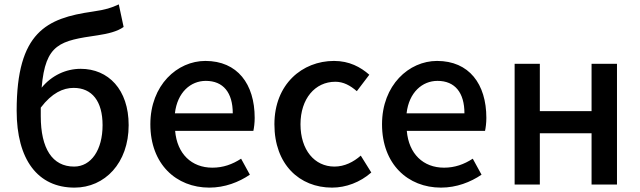

<svg xmlns="http://www.w3.org/2000/svg" viewBox="-20 -842 2921 876"><path d="M320 14C458 14 567 -98 567 -271C567 -434 474 -528 348 -528C281 -528 216 -498 170 -442C187 -644 255 -656 426 -681C472 -688 515 -698 544 -719L522 -822C487 -806 464 -798 402 -789C193 -759 56 -696 56 -337C56 -114 152 14 320 14ZM166 -351C217 -418 268 -441 316 -441C400 -441 448 -380 448 -271C448 -158 396 -82 318 -82C219 -82 166 -164 166 -312Z M935 14C1006 14 1070 -11 1120 -45L1080 -118C1040 -92 998 -77 949 -77C854 -77 788 -140 779 -245H1136C1139 -259 1142 -281 1142 -304C1142 -459 1063 -564 917 -564C789 -564 666 -454 666 -275C666 -93 784 14 935 14ZM778 -325C789 -421 850 -473 919 -473C999 -473 1042 -419 1042 -325Z M1495 14C1558 14 1623 -10 1674 -55L1626 -132C1593 -103 1552 -82 1506 -82C1415 -82 1351 -158 1351 -275C1351 -391 1417 -469 1510 -469C1547 -469 1578 -452 1608 -426L1665 -501C1625 -536 1574 -564 1504 -564C1359 -564 1232 -458 1232 -275C1232 -92 1346 14 1495 14Z M1992 14C2063 14 2127 -11 2177 -45L2137 -118C2097 -92 2055 -77 2006 -77C1911 -77 1845 -140 1836 -245H2193C2196 -259 2199 -281 2199 -304C2199 -459 2120 -564 1974 -564C1846 -564 1723 -454 1723 -275C1723 -93 1841 14 1992 14ZM1835 -325C1846 -421 1907 -473 1976 -473C2056 -473 2099 -419 2099 -325Z M2328 0H2443V-234H2679V0H2795V-551H2679V-335H2443V-551H2328Z"/></svg>

Font: Noto Sans CJK HK Medium
Style: Regular
Weight: 500
Designer: Ryoko NISHIZUKA 西塚涼子 (kana, bopomofo & ideographs); Paul D. Hunt (Latin, Greek & Cyrillic); Sandoll Communications 산돌커뮤니
Foundry: Adobe
Version: Version 2.004;hotconv 1.0.118;makeotfexe 2.5.65603